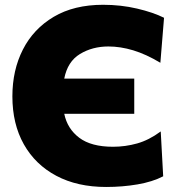

<svg xmlns="http://www.w3.org/2000/svg" viewBox="-20 -748 730 783"><path d="M413 14.5Q295.5 14.5 209.8 -31Q124 -76.5 77.2 -159.5Q30.5 -242.5 30.5 -355Q30.5 -462 73.5 -546.2Q116.5 -630.5 199.2 -679.5Q282 -728.5 400.5 -728.5Q473 -728.5 539 -713Q605 -697.5 649 -675.5L634 -492Q575.5 -527 523.2 -542.8Q471 -558.5 422 -558.5Q357 -558.5 306.2 -527.8Q255.5 -497 242 -427.5H527.5V-284H242Q254.5 -223 303.2 -186.2Q352 -149.5 441 -149.5Q491 -149.5 539.2 -163Q587.5 -176.5 635.5 -212L645.5 -29Q602 -6.5 540.8 4Q479.5 14.5 413 14.5Z"/></svg>

Font: Commissioner ExtraBold
Style: Regular
Weight: 800
Designer: Kostas Bartsokas
Foundry: Kostas Bartsokas
Version: Version 1.000; ttfautohint (v1.8.3)